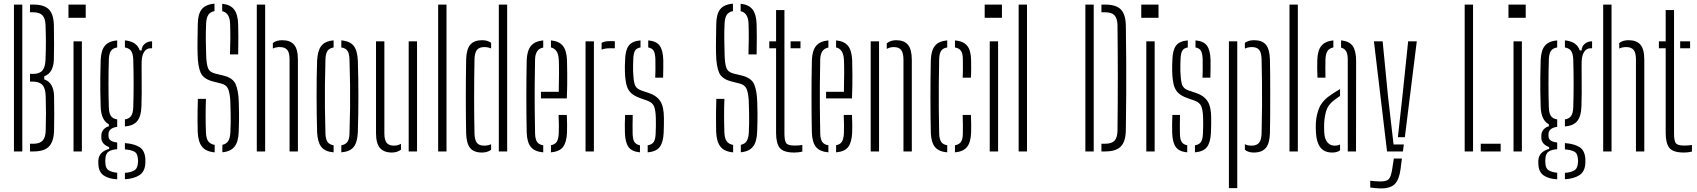

<svg xmlns="http://www.w3.org/2000/svg" viewBox="-20 -825 9244 1046"><path d="M56 0V-800H101.5V0ZM143.5 0V-42H163Q196.5 -42 212.2 -59Q228 -76 229 -113.5Q230.5 -163 230.5 -206.5Q230.5 -250 229 -300Q228 -343.5 211.2 -362Q194.5 -380.5 158 -380.5H143.5V-422.5H161.5Q195.5 -422.5 211.2 -441.2Q227 -460 228 -501.5Q230 -551.5 230 -595.2Q230 -639 228 -688.5Q227 -725 211.2 -741.5Q195.5 -758 162.5 -758H143.5V-800H162.5Q220 -800 246.2 -773.8Q272.5 -747.5 273.5 -687Q274.5 -628 274.5 -584.5Q274.5 -541 273.5 -500.5Q271 -427.5 221 -409.5V-392.5Q272.5 -375.5 274.5 -301.5Q275.5 -250.5 275.5 -207Q275.5 -163.5 274.5 -113Q272.5 -53 246.5 -26.5Q220.5 0 163 0Z M353 -728V-800H447V-728ZM380.5 0V-600H426V0Z M618.5 152Q572 149.5 545 130.8Q518 112 516 71.5Q515.5 66.5 515.5 62Q515.5 57.5 515.5 52.5Q516.5 23 534.5 7Q552.5 -9 574.5 -13.5V-23.5Q533 -39.5 532 -73.5Q531.5 -80.5 532 -86.5Q532.5 -106.5 545 -120.2Q557.5 -134 573 -136.5V-148Q531 -170 528.5 -243Q527 -292 526.5 -328.2Q526 -364.5 526.5 -403Q527 -441.5 528.5 -497.5Q530.5 -550 551.2 -575.5Q572 -601 618.5 -605V-566.5Q595 -563 584.5 -548Q574 -533 573 -501Q569 -364 573 -239.5Q574 -207.5 584.5 -192.8Q595 -178 618.5 -174.5V-134Q571 -127.5 571 -93V-86Q571 -68.5 582 -60.2Q593 -52 618.5 -48.5V-12Q590.5 -11 572.5 0.5Q554.5 12 554 43.5Q553 53 554 62Q554.5 92.5 572.8 103.2Q591 114 618.5 116ZM660.5 -136V-174.5Q683.5 -178 694 -192.8Q704.5 -207.5 706 -239.5Q710 -364 706 -501Q704.5 -533 694.2 -547.8Q684 -562.5 660.5 -566.5V-605Q724.5 -599.5 741.5 -550.5H751.5Q752.5 -573 768.8 -586.5Q785 -600 808.5 -600V-562H800Q777.5 -562 764.5 -541.2Q751.5 -520.5 751.5 -480.5V-456Q751.5 -413.5 751.8 -381.5Q752 -349.5 752 -317.5Q752 -285.5 750.5 -243Q748.5 -191 727.8 -165.5Q707 -140 660.5 -136ZM660.5 151.5V116.5Q691 115 710.5 104Q730 93 731.5 61.5Q733 54 731.5 43Q730 10 710.8 0.5Q691.5 -9 660.5 -11V-45.5Q712.5 -41.5 741 -23Q769.5 -4.5 772 42.5Q772.5 51.5 772 63Q769.5 110.5 738.8 129.8Q708 149 660.5 151.5Z M1191.5 4.5V-36Q1213.5 -40.5 1223.5 -56.8Q1233.5 -73 1235 -103Q1236.5 -134 1236.8 -157.5Q1237 -181 1236.5 -205.8Q1236 -230.5 1235 -265.5Q1234 -307 1225.2 -334.2Q1216.5 -361.5 1186.5 -369.5L1141.5 -381Q1089 -394 1073.5 -428.2Q1058 -462.5 1056.5 -530Q1055.5 -565 1056.2 -608.8Q1057 -652.5 1057.5 -693Q1058 -748 1079 -774.5Q1100 -801 1148.5 -805V-764.5Q1125 -760 1114.8 -744Q1104.5 -728 1103 -697.5Q1101 -656 1101.2 -614Q1101.5 -572 1103 -530Q1104 -479.5 1112.8 -455.5Q1121.5 -431.5 1153 -424L1196.5 -413.5Q1249 -401 1264.2 -365.2Q1279.5 -329.5 1281 -265.5Q1282 -230 1282.2 -206.5Q1282.5 -183 1282 -161Q1281.5 -139 1280.5 -108.5Q1279 -53.5 1258 -26.5Q1237 0.5 1191.5 4.5ZM1233 -528.5Q1234.5 -570.5 1234.8 -613Q1235 -655.5 1233.5 -697.5Q1231 -755.5 1190.5 -764V-804.5Q1235 -800 1255.5 -773.2Q1276 -746.5 1277.5 -692Q1278.5 -663 1278.5 -620.2Q1278.5 -577.5 1277.5 -528.5ZM1149.5 5Q1102 1 1080.5 -26Q1059 -53 1057 -108.5Q1056.5 -143 1056.2 -170Q1056 -197 1056.5 -224.2Q1057 -251.5 1058 -286.5H1102Q1098.5 -193 1102 -103Q1103 -72 1114 -56Q1125 -40 1149.5 -35.5Z M1379 0V-800H1424.5V0ZM1557.5 0V-502Q1557.5 -538 1544.8 -553.2Q1532 -568.5 1504.5 -568.5Q1482 -568.5 1466.5 -560.5V-590.5Q1485.5 -606 1517.5 -606Q1561 -606 1582 -581.5Q1603 -557 1603 -500V0Z M1707.5 -106Q1705 -198.5 1704.8 -299.2Q1704.5 -400 1707.5 -493.5Q1710 -548 1730 -574.5Q1750 -601 1797.5 -605V-566.5Q1774.5 -562.5 1764.2 -547.8Q1754 -533 1753 -501Q1751 -424 1750.2 -361.8Q1749.5 -299.5 1750.2 -237.2Q1751 -175 1753 -98.5Q1754 -66.5 1764.2 -52Q1774.5 -37.5 1797.5 -33.5V5Q1750 1 1730 -25.2Q1710 -51.5 1707.5 -106ZM1839.5 5V-33.5Q1862.5 -37.5 1872.8 -52Q1883 -66.5 1884 -98.5Q1886.5 -175.5 1887.2 -237.8Q1888 -300 1887.2 -362Q1886.5 -424 1884 -501Q1883 -533.5 1873 -548.2Q1863 -563 1839.5 -566.5V-605Q1887.5 -601 1907.5 -574.5Q1927.5 -548 1929.5 -493.5Q1932.5 -401 1932.5 -300.2Q1932.5 -199.5 1929.5 -106Q1927.5 -51.5 1907.5 -25.2Q1887.5 1 1839.5 5Z M2028.5 -100.5V-600H2074V-98Q2074 -62.5 2086.5 -47Q2099 -31.5 2126.5 -31.5Q2146 -31.5 2164.5 -41.5V-9.5Q2143.5 6 2115 6Q2071.5 6 2050 -18.8Q2028.5 -43.5 2028.5 -100.5ZM2206.5 0V-600H2252V0Z M2367 0V-800H2412.5V0Z M2697.5 0V-800H2743V0ZM2519.5 -100.5Q2516 -289 2519.5 -500Q2521 -557 2542 -581.5Q2563 -606 2606.5 -606Q2635.5 -606 2655.5 -592V-561Q2639.5 -568.5 2618 -568.5Q2591 -568.5 2578.5 -553.2Q2566 -538 2565 -502Q2563 -390 2563 -292.2Q2563 -194.5 2565 -98Q2566 -62.5 2578 -47Q2590 -31.5 2617.5 -31.5Q2639 -31.5 2655.5 -39.5V-9Q2635 6 2605.5 6Q2561.5 6 2541.2 -18.8Q2521 -43.5 2519.5 -100.5Z M2927 -289V-325H3024Q3025.5 -384 3025.5 -431.2Q3025.5 -478.5 3024 -502Q3020.5 -558 2981.5 -566.5V-605Q3026 -600.5 3046.2 -575.5Q3066.5 -550.5 3069 -498.5Q3069.5 -474 3070.2 -418.8Q3071 -363.5 3068 -289ZM2849.5 -101.5Q2847.5 -194.5 2847.5 -299.2Q2847.5 -404 2849.5 -497.5Q2851.5 -549.5 2872.5 -575Q2893.5 -600.5 2939.5 -605V-566Q2896.5 -558 2895 -502Q2893.5 -425 2893 -363Q2892.5 -301 2893 -238.5Q2893.5 -176 2895 -98.5Q2896 -66 2906.2 -51.5Q2916.5 -37 2939.5 -33.5V5Q2892.5 1 2872 -24.2Q2851.5 -49.5 2849.5 -101.5ZM2981.5 5V-34Q3003 -37.5 3012.8 -52.2Q3022.5 -67 3024 -98.5Q3025 -119 3024.8 -143.5Q3024.5 -168 3023 -199H3068Q3069.5 -172.5 3069.5 -147.2Q3069.5 -122 3069 -101.5Q3066.5 -49.5 3047.2 -24.2Q3028 1 2981.5 5Z M3257.5 -554.5V-591.5Q3273.5 -601 3301 -601Q3308.5 -601 3316 -600.8Q3323.5 -600.5 3329.5 -600.5V-562H3301.5Q3275 -562 3257.5 -554.5ZM3170 0V-600H3215.5V0Z M3508.5 5V-33.5Q3531.5 -37 3541.2 -51.5Q3551 -66 3552 -98.5Q3553 -121 3553.2 -140.5Q3553.5 -160 3553 -180Q3552 -223 3543.5 -244.8Q3535 -266.5 3507 -276.5L3466 -291Q3434.5 -302.5 3417.2 -319Q3400 -335.5 3393 -362.8Q3386 -390 3384.5 -434Q3384 -451.5 3384.2 -466Q3384.5 -480.5 3385.5 -497.5Q3386.5 -550 3404.8 -575.5Q3423 -601 3469.5 -605V-566.5Q3447.5 -563 3439.2 -548.5Q3431 -534 3430 -502Q3429.5 -483 3429 -468.8Q3428.5 -454.5 3429 -436.5Q3430.5 -394.5 3436.8 -368.8Q3443 -343 3474 -332L3514.5 -318.5Q3557 -304.5 3577 -274Q3597 -243.5 3597 -181.5Q3597 -163 3596.8 -141.2Q3596.5 -119.5 3595.5 -100.5Q3593 -49 3574 -24Q3555 1 3508.5 5ZM3549.5 -402Q3551 -430 3550.8 -456Q3550.5 -482 3550.5 -502Q3549.5 -533.5 3541.2 -548Q3533 -562.5 3511.5 -566.5V-605Q3556.5 -601 3574.2 -575.8Q3592 -550.5 3593.5 -498.5Q3593.5 -478.5 3593.5 -453.8Q3593.5 -429 3592.5 -402ZM3384.5 -101.5Q3384 -122 3384 -147.2Q3384 -172.5 3385.5 -199H3427Q3426 -169 3426.2 -144Q3426.5 -119 3426.5 -98.5Q3427 -66.5 3436 -52Q3445 -37.5 3466.5 -33.5V5Q3422 1 3404 -24.2Q3386 -49.5 3384.5 -101.5Z M4016 4.5V-36Q4038 -40.5 4048 -56.8Q4058 -73 4059.5 -103Q4061 -134 4061.2 -157.5Q4061.5 -181 4061 -205.8Q4060.5 -230.5 4059.5 -265.5Q4058.5 -307 4049.8 -334.2Q4041 -361.5 4011 -369.5L3966 -381Q3913.5 -394 3898 -428.2Q3882.5 -462.5 3881 -530Q3880 -565 3880.8 -608.8Q3881.5 -652.5 3882 -693Q3882.5 -748 3903.5 -774.5Q3924.5 -801 3973 -805V-764.5Q3949.5 -760 3939.2 -744Q3929 -728 3927.5 -697.5Q3925.5 -656 3925.8 -614Q3926 -572 3927.5 -530Q3928.5 -479.5 3937.2 -455.5Q3946 -431.5 3977.5 -424L4021 -413.5Q4073.5 -401 4088.8 -365.2Q4104 -329.5 4105.5 -265.5Q4106.5 -230 4106.8 -206.5Q4107 -183 4106.5 -161Q4106 -139 4105 -108.5Q4103.5 -53.5 4082.5 -26.5Q4061.5 0.5 4016 4.5ZM4057.5 -528.5Q4059 -570.5 4059.2 -613Q4059.5 -655.5 4058 -697.5Q4055.5 -755.5 4015 -764V-804.5Q4059.5 -800 4080 -773.2Q4100.5 -746.5 4102 -692Q4103 -663 4103 -620.2Q4103 -577.5 4102 -528.5ZM3974 5Q3926.5 1 3905 -26Q3883.5 -53 3881.5 -108.5Q3881 -143 3880.8 -170Q3880.5 -197 3881 -224.2Q3881.5 -251.5 3882.5 -286.5H3926.5Q3923 -193 3926.5 -103Q3927.5 -72 3938.5 -56Q3949.5 -40 3974 -35.5Z M4171 -562V-600H4208V-770H4253.5V-98Q4253.5 -59.5 4262.8 -45.8Q4272 -32 4309 -32Q4324 -32 4332 -32.8Q4340 -33.5 4351 -35.5V1Q4329.5 6 4307.5 6Q4248.5 6 4228.2 -19Q4208 -44 4208 -101.5V-562ZM4287 -562V-600H4341V-562Z M4480.5 -289V-325H4577.5Q4579 -384 4579 -431.2Q4579 -478.5 4577.5 -502Q4574 -558 4535 -566.5V-605Q4579.5 -600.5 4599.8 -575.5Q4620 -550.5 4622.5 -498.5Q4623 -474 4623.8 -418.8Q4624.5 -363.5 4621.5 -289ZM4403 -101.5Q4401 -194.5 4401 -299.2Q4401 -404 4403 -497.5Q4405 -549.5 4426 -575Q4447 -600.5 4493 -605V-566Q4450 -558 4448.5 -502Q4447 -425 4446.5 -363Q4446 -301 4446.5 -238.5Q4447 -176 4448.5 -98.5Q4449.5 -66 4459.8 -51.5Q4470 -37 4493 -33.5V5Q4446 1 4425.5 -24.2Q4405 -49.5 4403 -101.5ZM4535 5V-34Q4556.5 -37.5 4566.2 -52.2Q4576 -67 4577.5 -98.5Q4578.5 -119 4578.2 -143.5Q4578 -168 4576.5 -199H4621.5Q4623 -172.5 4623 -147.2Q4623 -122 4622.5 -101.5Q4620 -49.5 4600.8 -24.2Q4581.5 1 4535 5Z M4902 0V-502Q4901.5 -538 4889 -553.2Q4876.5 -568.5 4849 -568.5Q4828.5 -568.5 4811 -558.5V-589Q4832 -606 4862 -606Q4905.5 -606 4926.2 -581.5Q4947 -557 4947.5 -500V0ZM4723.5 0V-600H4769V0Z M5051 -101.5Q5049 -194.5 5049 -299.2Q5049 -404 5051 -497.5Q5053 -550 5073.5 -575.5Q5094 -601 5140.5 -605V-566.5Q5117.5 -563 5107.5 -548.5Q5097.5 -534 5096.5 -502Q5095 -425 5094.5 -362.5Q5094 -300 5094.5 -237.8Q5095 -175.5 5096.5 -98.5Q5097.5 -66.5 5107.5 -52Q5117.5 -37.5 5140.5 -33.5V5Q5094 1 5073.5 -24.2Q5053 -49.5 5051 -101.5ZM5224.5 -402Q5226 -430 5225.8 -456Q5225.5 -482 5225.5 -502Q5225.5 -534 5215.2 -548.2Q5205 -562.5 5182.5 -566.5V-605Q5228.5 -601 5249 -575.8Q5269.5 -550.5 5270.5 -498.5Q5270.5 -478.5 5270.8 -453.8Q5271 -429 5269.5 -402ZM5182.5 5V-33.5Q5205 -37.5 5215.2 -52Q5225.5 -66.5 5225.5 -98.5Q5225.5 -119 5225.8 -144Q5226 -169 5224.5 -199H5269.5Q5271 -172.5 5271 -147.2Q5271 -122 5270.5 -101.5Q5268.5 -49.5 5248.2 -24.2Q5228 1 5182.5 5Z M5344.5 -728V-800H5438.5V-728ZM5372 0V-600H5417.5V0Z M5529.5 0V-800H5575V0Z M5893 0V-800H5938.5V0ZM5980.5 0V-42H6001Q6036.5 -42 6051.8 -58.5Q6067 -75 6068 -112Q6071.5 -400 6068 -688.5Q6067 -725 6051.8 -741.5Q6036.5 -758 6002 -758H5980.5V-800H6002Q6060.5 -800 6086.5 -773.2Q6112.5 -746.5 6113.5 -685Q6115 -583 6115.5 -491.5Q6116 -400 6115.5 -308.5Q6115 -217 6113.5 -115.5Q6112.5 -54 6086.2 -27Q6060 0 6001 0Z M6197.5 -728V-800H6291.5V-728ZM6225 0V-600H6270.5V0Z M6490 5V-33.5Q6513 -37 6522.8 -51.5Q6532.5 -66 6533.5 -98.5Q6534.5 -121 6534.8 -140.5Q6535 -160 6534.5 -180Q6533.5 -223 6525 -244.8Q6516.5 -266.5 6488.5 -276.5L6447.5 -291Q6416 -302.5 6398.8 -319Q6381.5 -335.5 6374.5 -362.8Q6367.5 -390 6366 -434Q6365.5 -451.5 6365.8 -466Q6366 -480.5 6367 -497.5Q6368 -550 6386.2 -575.5Q6404.5 -601 6451 -605V-566.5Q6429 -563 6420.8 -548.5Q6412.5 -534 6411.5 -502Q6411 -483 6410.5 -468.8Q6410 -454.5 6410.5 -436.5Q6412 -394.5 6418.2 -368.8Q6424.5 -343 6455.5 -332L6496 -318.5Q6538.5 -304.5 6558.5 -274Q6578.5 -243.5 6578.5 -181.5Q6578.5 -163 6578.2 -141.2Q6578 -119.5 6577 -100.5Q6574.5 -49 6555.5 -24Q6536.5 1 6490 5ZM6531 -402Q6532.5 -430 6532.2 -456Q6532 -482 6532 -502Q6531 -533.5 6522.8 -548Q6514.5 -562.5 6493 -566.5V-605Q6538 -601 6555.8 -575.8Q6573.5 -550.5 6575 -498.5Q6575 -478.5 6575 -453.8Q6575 -429 6574 -402ZM6366 -101.5Q6365.5 -122 6365.5 -147.2Q6365.5 -172.5 6367 -199H6408.5Q6407.5 -169 6407.8 -144Q6408 -119 6408 -98.5Q6408.5 -66.5 6417.5 -52Q6426.5 -37.5 6448 -33.5V5Q6403.5 1 6385.5 -24.2Q6367.5 -49.5 6366 -101.5Z M6762 -39.5Q6777 -31.5 6798.5 -31.5Q6826 -31.5 6839 -47Q6852 -62.5 6853 -98Q6855 -179 6855.5 -247Q6856 -315 6855.2 -377Q6854.5 -439 6853 -502Q6852 -538 6840 -553.2Q6828 -568.5 6800.5 -568.5Q6777.5 -568.5 6762 -560V-591.5Q6781 -606 6812.5 -606Q6856 -606 6876.5 -581.5Q6897 -557 6898.5 -500Q6899.5 -463 6899.8 -413.2Q6900 -363.5 6900 -308.2Q6900 -253 6899.8 -199.2Q6899.5 -145.5 6898.5 -100.5Q6897 -43.5 6875.8 -18.8Q6854.5 6 6810.5 6Q6780.5 6 6762 -9ZM6675 200V-600H6720.5V200Z M7005 0V-800H7050.5V0Z M7157.5 -402Q7156.5 -424.5 7156 -451.2Q7155.5 -478 7156.5 -498.5Q7158 -549.5 7178.5 -575Q7199 -600.5 7244 -605V-566.5Q7224 -563 7213.2 -548.5Q7202.5 -534 7201 -502Q7200.5 -482.5 7200.5 -454.5Q7200.5 -426.5 7201 -402ZM7322.5 0V-501Q7322.5 -529.5 7314.2 -545Q7306 -560.5 7286 -565.5V-605Q7331.5 -600.5 7349.8 -573.8Q7368 -547 7368 -494L7367.5 0ZM7149.5 -99Q7148.5 -113 7148.2 -125.8Q7148 -138.5 7148.5 -152Q7151 -202.5 7168.8 -241.2Q7186.5 -280 7236 -312Q7257 -326 7280.5 -339.5V-302.5Q7272.5 -297 7263.2 -290.2Q7254 -283.5 7243.5 -275.5Q7214 -251.5 7204.8 -220Q7195.5 -188.5 7194 -152Q7193.5 -143.5 7193.5 -129.5Q7193.5 -115.5 7194.5 -101.5Q7196.5 -67.5 7211.8 -49.5Q7227 -31.5 7251 -31.5Q7268 -31.5 7280.5 -38V-6Q7264 6 7238.5 6Q7195 6 7173.8 -21.2Q7152.5 -48.5 7149.5 -99Z M7536.5 0 7465 -600H7512.5L7541.5 -302.5L7572 -38H7628L7623 0ZM7595.5 -77.5 7620.5 -302.5 7651.5 -600H7698.5L7633.5 -77.5ZM7502 201.5Q7489.5 201.5 7473 200Q7456.5 198.5 7445 196.5V159.5Q7456 161 7470.5 162.2Q7485 163.5 7501 163.5Q7536 163.5 7547.2 149.5Q7558.5 135.5 7564.5 97L7573.5 38.5H7617.5L7610 97Q7602.5 153 7579.2 177.2Q7556 201.5 7502 201.5Z M7959.5 0V-800H8005V0ZM8047 0V-42H8155.5V0Z M8198 -728V-800H8292V-728ZM8225.5 0V-600H8271V0Z M8463.5 152Q8417 149.5 8390 130.8Q8363 112 8361 71.5Q8360.5 66.5 8360.5 62Q8360.5 57.5 8360.5 52.5Q8361.5 23 8379.5 7Q8397.5 -9 8419.5 -13.5V-23.5Q8378 -39.5 8377 -73.5Q8376.5 -80.5 8377 -86.5Q8377.5 -106.5 8390 -120.2Q8402.5 -134 8418 -136.5V-148Q8376 -170 8373.5 -243Q8372 -292 8371.5 -328.2Q8371 -364.5 8371.5 -403Q8372 -441.5 8373.5 -497.5Q8375.5 -550 8396.2 -575.5Q8417 -601 8463.5 -605V-566.5Q8440 -563 8429.5 -548Q8419 -533 8418 -501Q8414 -364 8418 -239.5Q8419 -207.5 8429.5 -192.8Q8440 -178 8463.5 -174.5V-134Q8416 -127.5 8416 -93V-86Q8416 -68.5 8427 -60.2Q8438 -52 8463.5 -48.5V-12Q8435.5 -11 8417.5 0.5Q8399.5 12 8399 43.5Q8398 53 8399 62Q8399.5 92.5 8417.8 103.2Q8436 114 8463.5 116ZM8505.5 -136V-174.5Q8528.5 -178 8539 -192.8Q8549.5 -207.5 8551 -239.5Q8555 -364 8551 -501Q8549.5 -533 8539.2 -547.8Q8529 -562.5 8505.5 -566.5V-605Q8569.5 -599.5 8586.5 -550.5H8596.5Q8597.5 -573 8613.8 -586.5Q8630 -600 8653.5 -600V-562H8645Q8622.5 -562 8609.5 -541.2Q8596.5 -520.5 8596.5 -480.5V-456Q8596.5 -413.5 8596.8 -381.5Q8597 -349.5 8597 -317.5Q8597 -285.5 8595.5 -243Q8593.5 -191 8572.8 -165.5Q8552 -140 8505.5 -136ZM8505.5 151.5V116.5Q8536 115 8555.5 104Q8575 93 8576.5 61.5Q8578 54 8576.5 43Q8575 10 8555.8 0.5Q8536.5 -9 8505.5 -11V-45.5Q8557.5 -41.5 8586 -23Q8614.5 -4.5 8617 42.5Q8617.5 51.5 8617 63Q8614.5 110.5 8583.8 129.8Q8553 149 8505.5 151.5Z M8714 0V-800H8759.5V0ZM8892.5 0V-502Q8892.5 -538 8879.8 -553.2Q8867 -568.5 8839.5 -568.5Q8817 -568.5 8801.5 -560.5V-590.5Q8820.5 -606 8852.5 -606Q8896 -606 8917 -581.5Q8938 -557 8938 -500V0Z M9017.5 -562V-600H9054.5V-770H9100V-98Q9100 -59.5 9109.2 -45.8Q9118.5 -32 9155.5 -32Q9170.5 -32 9178.5 -32.8Q9186.5 -33.5 9197.5 -35.5V1Q9176 6 9154 6Q9095 6 9074.8 -19Q9054.5 -44 9054.5 -101.5V-562ZM9133.5 -562V-600H9187.5V-562Z"/></svg>

Font: Big Shoulders Stencil Display Light
Style: Regular
Weight: 300
Designer: Patric King
Foundry: XO Type Co
Version: Version 1.000